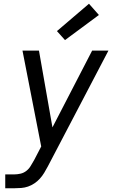

<svg xmlns="http://www.w3.org/2000/svg" viewBox="-20 -790 640 1025"><path d="M8 215V141H57Q73 141 90 137Q107 133 121 122Q135 111 144 95.5Q153 80 162 65L200 -8L100 -520H188L260 -110L472 -520H559L235 99Q226 116 216 132.5Q206 149 193 163.5Q180 178 163.5 189Q147 200 129.5 206Q112 212 93.5 213.5Q75 215 57 215ZM327 -576 284 -624 455 -770 508 -710Z"/></svg>

Font: Iosevka SS04 Extended Oblique
Style: Regular
Weight: 400
Width: 7
Italic angle: -9°
Monospace: yes
Designer: Belleve Invis
Foundry: Belleve Invis
Version: Version 19.0.0; ttfautohint (v1.8.4)